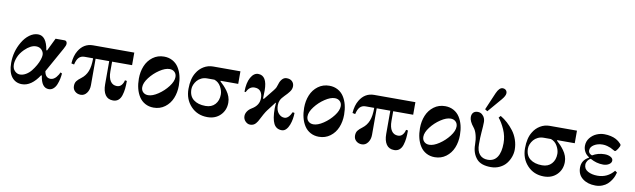

<svg xmlns="http://www.w3.org/2000/svg" viewBox="-44 -1287 6068 1835"><g transform="rotate(10 2990.0 -369.0)"><path d="M52 -174Q52 -283 107 -377Q136 -427 176 -456.5Q216 -486 259 -486Q340 -486 362 -351L369 -349L430 -474H518Q530 -474 536 -465.5Q542 -457 542 -445Q542 -427 523 -394L388 -152Q398 -88 449 -88Q464 -88 478 -96Q492 -104 503 -117Q514 -130 521 -142Q528 -154 533 -165L548 -157Q546 -131 540.5 -104.5Q535 -78 524 -50Q513 -22 493.5 -5Q474 12 449 12Q378 12 362 -104L355 -106Q279 10 188 10Q126 10 89 -36.5Q52 -83 52 -174ZM80 -163Q80 -123 102.5 -100.5Q125 -78 153 -78Q182 -78 211 -95Q240 -112 261.5 -139Q283 -166 300 -196Q317 -226 326 -253.5Q335 -281 335 -299Q335 -327 314.5 -348.5Q294 -370 260 -370Q208 -370 151 -314Q112 -275 96 -234.5Q80 -194 80 -163Z M620 -268Q625 -343 655 -392Q704 -474 794 -474H1194V-352H1000V-258Q1000 -196 1022 -163Q1044 -130 1085 -130Q1112 -130 1129 -149.5Q1146 -169 1152 -198L1171 -195Q1171 -152 1167.5 -119Q1164 -86 1154 -54Q1144 -22 1123.5 -5Q1103 12 1073 12Q1022 12 997 -25Q972 -62 972 -126V-352H840V-95Q840 -50 817 -19Q794 12 759 12Q726 12 703.5 -8Q681 -28 681 -60Q681 -89 694.5 -107.5Q708 -126 738 -148Q778 -178 797 -225.5Q816 -273 816 -352H733Q698 -352 677.5 -330Q657 -308 647 -262Z M1326 -162Q1326 -132 1345 -114Q1364 -96 1394 -96Q1436 -96 1490 -132Q1544 -168 1583 -219Q1622 -270 1622 -312Q1622 -342 1603 -360Q1584 -378 1554 -378Q1512 -378 1458 -342Q1404 -306 1365 -255Q1326 -204 1326 -162ZM1280 -237Q1280 -304 1303 -360Q1326 -416 1373 -451Q1420 -486 1482 -486Q1528 -486 1564.5 -466Q1601 -446 1623.5 -411Q1646 -376 1657 -332Q1668 -288 1668 -237Q1668 -170 1645 -114Q1622 -58 1575 -23Q1528 12 1466 12Q1420 12 1383.5 -8Q1347 -28 1324.5 -63Q1302 -98 1291 -142Q1280 -186 1280 -237Z M1764 -223Q1764 -322 1802 -382Q1827 -424 1868.5 -449Q1910 -474 1960 -474H2224V-352H2053V-346Q2074 -327 2090 -310Q2106 -293 2124 -268.5Q2142 -244 2152 -216Q2162 -188 2162 -158Q2162 -85 2113.5 -36.5Q2065 12 1988 12Q1890 12 1827 -55Q1764 -122 1764 -223ZM1792 -225Q1792 -158 1835.5 -124Q1879 -90 1952 -90Q2011 -90 2044.5 -127Q2078 -164 2078 -223Q2078 -259 2056 -298.5Q2034 -338 1993 -352H1922Q1892 -352 1867 -340Q1842 -328 1826 -309Q1810 -290 1801 -268Q1792 -246 1792 -225Z M2296 -289Q2296 -376 2325 -427.5Q2354 -479 2396 -479Q2484 -479 2484 -333Q2484 -286 2482 -256L2490 -253L2568 -350Q2584 -370 2590 -383Q2596 -396 2602 -417Q2610 -446 2628 -466Q2646 -486 2672 -486Q2706 -486 2725 -467Q2744 -448 2744 -420Q2744 -406 2739 -392Q2734 -378 2723 -364Q2712 -350 2704 -341Q2696 -332 2680 -316Q2652 -288 2642 -266Q2632 -244 2632 -218Q2632 -166 2657 -138Q2682 -110 2714 -110Q2754 -110 2784 -176L2802 -172Q2802 -144 2797 -114Q2792 -84 2781 -55Q2770 -26 2752 -7Q2734 12 2710 12Q2656 12 2632 -35Q2608 -82 2608 -183Q2608 -202 2611 -235L2607 -237L2540 -150Q2529 -136 2511.5 -105Q2494 -74 2485 -55Q2478 -42 2473 -33Q2468 -24 2457.5 -12Q2447 0 2433.5 6Q2420 12 2403 12Q2378 12 2357 -9Q2336 -30 2336 -60Q2336 -83 2350.5 -105.5Q2365 -128 2392 -144Q2462 -185 2462 -255Q2462 -296 2443 -320.5Q2424 -345 2384 -345Q2334 -345 2308 -287Z M2930 -162Q2930 -132 2949 -114Q2968 -96 2998 -96Q3040 -96 3094 -132Q3148 -168 3187 -219Q3226 -270 3226 -312Q3226 -342 3207 -360Q3188 -378 3158 -378Q3116 -378 3062 -342Q3008 -306 2969 -255Q2930 -204 2930 -162ZM2884 -237Q2884 -304 2907 -360Q2930 -416 2977 -451Q3024 -486 3086 -486Q3132 -486 3168.5 -466Q3205 -446 3227.5 -411Q3250 -376 3261 -332Q3272 -288 3272 -237Q3272 -170 3249 -114Q3226 -58 3179 -23Q3132 12 3070 12Q3024 12 2987.5 -8Q2951 -28 2928.5 -63Q2906 -98 2895 -142Q2884 -186 2884 -237Z M3348 -268Q3353 -343 3383 -392Q3432 -474 3522 -474H3922V-352H3728V-258Q3728 -196 3750 -163Q3772 -130 3813 -130Q3840 -130 3857 -149.5Q3874 -169 3880 -198L3899 -195Q3899 -152 3895.5 -119Q3892 -86 3882 -54Q3872 -22 3851.5 -5Q3831 12 3801 12Q3750 12 3725 -25Q3700 -62 3700 -126V-352H3568V-95Q3568 -50 3545 -19Q3522 12 3487 12Q3454 12 3431.5 -8Q3409 -28 3409 -60Q3409 -89 3422.5 -107.5Q3436 -126 3466 -148Q3506 -178 3525 -225.5Q3544 -273 3544 -352H3461Q3426 -352 3405.5 -330Q3385 -308 3375 -262Z M4054 -162Q4054 -132 4073 -114Q4092 -96 4122 -96Q4164 -96 4218 -132Q4272 -168 4311 -219Q4350 -270 4350 -312Q4350 -342 4331 -360Q4312 -378 4282 -378Q4240 -378 4186 -342Q4132 -306 4093 -255Q4054 -204 4054 -162ZM4008 -237Q4008 -304 4031 -360Q4054 -416 4101 -451Q4148 -486 4210 -486Q4256 -486 4292.5 -466Q4329 -446 4351.5 -411Q4374 -376 4385 -332Q4396 -288 4396 -237Q4396 -170 4373 -114Q4350 -58 4303 -23Q4256 12 4194 12Q4148 12 4111.5 -8Q4075 -28 4052.5 -63Q4030 -98 4019 -142Q4008 -186 4008 -237Z M4468 -426Q4468 -454 4483 -470Q4498 -486 4526 -486Q4551 -486 4568.5 -471Q4586 -456 4593 -438Q4600 -420 4600 -402Q4600 -365 4594 -297Q4590 -253 4590 -184Q4590 -118 4618.5 -85Q4647 -52 4697 -52Q4758 -52 4789 -99Q4820 -146 4820 -234Q4820 -302 4792 -365Q4764 -428 4731 -467L4748 -486Q4784 -465 4816 -436Q4848 -407 4876 -370.5Q4904 -334 4920 -287Q4936 -240 4936 -192Q4936 -157 4923.5 -121.5Q4911 -86 4887.5 -56Q4864 -26 4825 -7Q4786 12 4739 12Q4645 12 4603 -34Q4554 -88 4554 -174Q4554 -222 4543 -265Q4532 -308 4512 -332Q4468 -386 4468 -426ZM4590 -523 4662 -691Q4688 -750 4721 -750Q4740 -750 4752 -739Q4764 -728 4764 -709Q4764 -684 4731 -645L4614 -508Z M5030 -223Q5030 -322 5068 -382Q5093 -424 5134.5 -449Q5176 -474 5226 -474H5490V-352H5319V-346Q5340 -327 5356 -310Q5372 -293 5390 -268.5Q5408 -244 5418 -216Q5428 -188 5428 -158Q5428 -85 5379.5 -36.5Q5331 12 5254 12Q5156 12 5093 -55Q5030 -122 5030 -223ZM5058 -225Q5058 -158 5101.5 -124Q5145 -90 5218 -90Q5277 -90 5310.5 -127Q5344 -164 5344 -223Q5344 -259 5322 -298.5Q5300 -338 5259 -352H5188Q5158 -352 5133 -340Q5108 -328 5092 -309Q5076 -290 5067 -268Q5058 -246 5058 -225Z M5580 -132Q5580 -204 5647 -239V-244Q5620 -260 5605 -287Q5590 -314 5590 -344Q5590 -388 5616 -421Q5642 -454 5679 -470Q5716 -486 5754 -486Q5788 -486 5818 -479Q5848 -472 5867 -461.5Q5886 -451 5899 -440Q5912 -429 5918 -421.5Q5924 -414 5924 -411Q5924 -397 5907 -371Q5890 -345 5881 -345Q5877 -345 5865 -352Q5846 -363 5834 -368.5Q5822 -374 5800 -380Q5778 -386 5757 -386Q5708 -386 5672.5 -364Q5637 -342 5637 -308Q5637 -279 5672 -266Q5726 -298 5790 -298Q5824 -298 5848 -285Q5872 -272 5872 -251Q5872 -228 5848 -213Q5824 -198 5792 -198Q5726 -198 5667 -232Q5648 -223 5636.5 -205Q5625 -187 5625 -168Q5625 -126 5663.5 -105Q5702 -84 5757 -84Q5854 -84 5916 -160L5936 -146Q5932 -130 5925 -111Q5918 -92 5903 -69.5Q5888 -47 5869 -29.5Q5850 -12 5820 0Q5790 12 5754 12Q5678 12 5629 -26Q5580 -64 5580 -132Z"/></g></svg>

Font: Old Standard TT
Style: Bold
Weight: 700
Designer: Alexey Kryukov <alexios@thessalonica.org.ru>
Version: Version 2.2